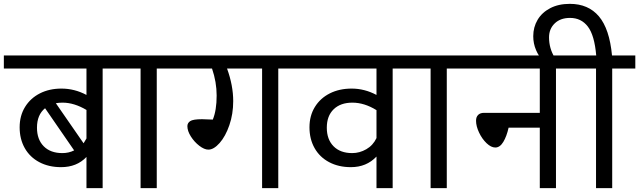

<svg xmlns="http://www.w3.org/2000/svg" viewBox="-40 -977 3319 997"><path d="M613 -621H493V0H409V-162Q359 -109 277 -109Q213 -109 164 -135Q115 -161 88.5 -208Q62 -255 62 -316Q62 -376 90 -421.5Q118 -467 167 -492Q216 -517 279 -517Q347 -517 409 -484V-621H-20V-689H613ZM250 -441 394 -233Q407 -255 409 -258V-406Q345 -444 285 -444Q266 -444 250 -441ZM284 -182Q317 -182 345 -196L194 -415Q152 -381 152 -314Q152 -253 187 -217.5Q222 -182 284 -182Z M894 -621H774V0H690V-621H573V-689H894Z M1525 -621H1405V0H1321V-621H1139Q1171 -533 1171 -452Q1171 -385 1151 -327Q1131 -269 1100.5 -234.5Q1070 -200 1042 -200Q1021 -200 995 -220Q969 -240 951 -268.5Q933 -297 933 -322Q933 -338 947.5 -348Q962 -358 1009 -358Q1019 -358 1065 -356Q1085 -404 1085 -481Q1085 -551 1061 -621H854V-689H1525Z M2119 -621H1999V0H1915V-164Q1863 -109 1782 -109Q1718 -109 1669 -135Q1620 -161 1593.5 -208Q1567 -255 1567 -316Q1567 -376 1595 -421.5Q1623 -467 1672.5 -492Q1722 -517 1786 -517Q1853 -517 1915 -484V-621H1485V-689H2119ZM1915 -260V-405Q1852 -444 1790 -444Q1728 -444 1692.5 -409.5Q1657 -375 1657 -314Q1657 -253 1692 -217.5Q1727 -182 1789 -182Q1827 -182 1862 -202Q1897 -222 1915 -260Z M2400 -621H2280V0H2196V-621H2079V-689H2400Z M2967 -621H2847V0H2763V-314H2601Q2591 -269 2573.5 -240Q2556 -211 2532 -211Q2510 -211 2486.5 -233.5Q2463 -256 2447.5 -289Q2432 -322 2432 -350Q2432 -370 2443 -380.5Q2454 -391 2473 -391H2763V-621H2360V-689H2967Z M3259 -621H3139V0H3055V-621H2938V-689H3056Q3047 -794 3012.5 -839Q2978 -884 2920 -884Q2870 -884 2840.5 -855.5Q2811 -827 2811 -783Q2811 -726 2840 -679L2781 -661Q2758 -683 2743.5 -717Q2729 -751 2729 -789Q2729 -836 2751.5 -874Q2774 -912 2817 -934.5Q2860 -957 2919 -957Q3015 -957 3070 -892Q3125 -827 3138 -689H3259Z"/></svg>

Font: Fira GO
Style: Regular
Weight: 400
Designer: Carrois Corporate
Foundry: Carrois Corporate GbR
Version: Version 0.300